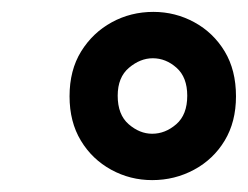

<svg xmlns="http://www.w3.org/2000/svg" viewBox="-20 -732 417 323"><path d="M236 -429Q199 -429 167 -446.5Q135 -464 116 -495.5Q97 -527 97 -570Q97 -614 116.5 -645.5Q136 -677 168 -694.5Q200 -712 238 -712Q275 -712 307 -694.5Q339 -677 358 -645.5Q377 -614 377 -570Q377 -527 358 -495.5Q339 -464 306.5 -446.5Q274 -429 236 -429ZM236 -507Q258 -507 276.5 -523Q295 -539 295 -571Q295 -602 277 -618Q259 -634 237 -634Q216 -634 197 -618Q178 -602 178 -571Q178 -539 196.5 -523Q215 -507 236 -507Z"/></svg>

Font: DM Sans 17pt SemiBold
Style: Italic
Weight: 600
Italic angle: -10°
Version: Version 4.004;gftools[0.9.30]